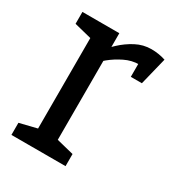

<svg xmlns="http://www.w3.org/2000/svg" viewBox="-130 -592 622 676"><g transform="rotate(30 181.0 -254.0)"><path d="M280.7 -439.7 290.7 -508ZM85 -500H165V0H85ZM327.3 -431.3Q316.3 -435.2 304.8 -437.4Q293.3 -439.7 280.7 -439.7L290.7 -508Q306.7 -508 321.5 -505.6Q336.3 -503.2 349.3 -498.8ZM123.3 -346.7 96.7 -355Q96.7 -355 106.2 -370.5Q115.7 -386 133.4 -408.8Q151.2 -431.5 175.4 -454.2Q199.7 -477 229.2 -492.5Q258.7 -508 291.7 -508L281.7 -439.7Q251.2 -439.7 222.7 -425.7Q194.2 -411.7 171.6 -393.2Q149 -374.7 136.2 -360.7Q123.3 -346.7 123.3 -346.7ZM95 -431.7 15 -451.7V-500H95ZM15 0V-49.2L100 -70L95 0ZM155 0 148.3 -70.8 235 -49.2V0ZM276.8 -387.2V-497.2L349.3 -498.8L321.8 -387.2Z"/></g></svg>

Font: Epunda Slab Light
Style: Regular
Weight: 300
Designer: Simon Atzbach
Foundry: typofactur
Version: Version 1.102